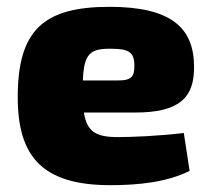

<svg xmlns="http://www.w3.org/2000/svg" viewBox="-20 -531 618 563"><path d="M325 -129C261 -129 235 -145 226 -201H376C505 -201 550 -244 549 -335C549 -451 480 -511 301 -511C107 -511 32 -442 32 -246C32 -71 105 12 304 12C386 12 471 3 536 -30L519 -141C442 -132 367 -129 325 -129ZM307 -388C357 -388 374 -378 374 -339C374 -308 368 -295 325 -295H223C226 -375 245 -389 307 -388Z"/></svg>

Font: Exo 2 Extra Bold
Style: Regular
Weight: 800
Designer: Natanael Gama
Version: Version 1.001;PS 001.001;hotconv 1.0.88;makeotf.lib2.5.64775